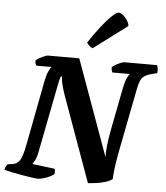

<svg xmlns="http://www.w3.org/2000/svg" viewBox="-78 -1039 947 1094"><g transform="rotate(5 395.5 -491.5)"><path d="M180 0Q171 0 145.5 -3.5Q120 -7 88.5 -12.5Q57 -18 28.5 -24Q0 -30 -15 -35Q-12 -46 -7.5 -54.5Q-3 -63 1 -67L30 -71Q57 -75 71.5 -99.5Q86 -124 98 -188L170 -563Q177 -597 187 -617Q197 -637 203 -641H114Q112 -645 109.5 -653Q107 -661 108 -671Q115 -678 129 -685.5Q143 -693 156.5 -698.5Q170 -704 175 -704H355L553 -156Q552 -183 555.5 -219Q559 -255 570 -314L618 -560Q625 -595 634.5 -615Q644 -635 651 -640H550Q548 -644 545.5 -651.5Q543 -659 544 -670Q551 -677 565 -685Q579 -693 592.5 -698.5Q606 -704 611 -704H800Q803 -698 805 -686Q807 -674 805 -659L764 -648Q730 -638 717.5 -619Q705 -600 696 -553L626 -194Q613 -127 609 -87.5Q605 -48 605 -35Q589 -23 564 -15.5Q539 -8 512.5 -4.5Q486 -1 466 0L292 -483Q278 -522 271.5 -551Q265 -580 266 -592H259Q257 -586 253 -571.5Q249 -557 243 -524L170 -150Q165 -123 156 -105.5Q147 -88 141 -81L269 -65Q271 -62 272.5 -53.5Q274 -45 272 -35Q254 -20 225 -10Q196 0 180 0ZM426 -768Q414 -772 404.5 -781.5Q395 -791 392 -798Q428 -852 461 -894Q494 -936 519.5 -959.5Q545 -983 557 -983Q567 -983 580.5 -972.5Q594 -962 605 -945.5Q616 -929 618 -912Z"/></g></svg>

Font: Texturina 72pt 72pt ExtraBold
Style: Italic
Weight: 800
Italic angle: -11°
Designer: Guillermo Torres Carreño
Foundry: Omnibus-Type
Version: Version 1.002; ttfautohint (v1.8.3)